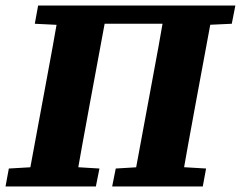

<svg xmlns="http://www.w3.org/2000/svg" viewBox="-30 -675 872 695"><path d="M-10 0 2 -65 140 -73H198L330 -65L317 0ZM67 0 133 -356Q147 -430 160.5 -505Q174 -580 187 -655H361L295 -299Q281 -224 267.5 -149Q254 -74 241 0ZM376 0 389 -65 523 -73H581L716 -65L704 0ZM450 0 516 -356Q530 -430 543.5 -505Q557 -580 570 -655H744L678 -299Q664 -224 650.5 -149Q637 -74 624 0ZM96 -589 108 -655H246L238 -582ZM271 -589 278 -655H637L631 -589ZM658 -582 665 -655H822L809 -589Z"/></svg>

Font: Source Serif 4 ExtraBold
Style: Italic
Weight: 800
Italic angle: -12°
Designer: Frank Grießhammer
Foundry: Adobe Systems Incorporated
Version: Version 4.004;hotconv 1.0.116;makeotfexe 2.5.65601